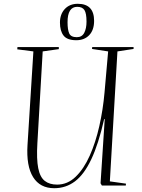

<svg xmlns="http://www.w3.org/2000/svg" viewBox="-20 -978 746 1012"><path d="M559 -22 644 -10 643 0H517L510 -12L532 -350H529Q499 -218 461 -138Q423 -58 375 -22Q327 14 266 14Q191 14 154.5 -44.5Q118 -103 125 -214L156 -707L71 -718L72 -730H290V-719L205 -707L177 -223Q172 -139 181.5 -91.5Q191 -44 216 -24.5Q241 -5 281 -5Q336 -5 379 -46.5Q422 -88 453 -157.5Q484 -227 503.5 -313.5Q523 -400 531 -491L550 -707L465 -720L466 -730H684V-720L599 -707ZM382 -766Q334 -766 315 -790.5Q296 -815 296 -859Q296 -903 321.5 -930.5Q347 -958 390 -958Q476 -958 476 -868Q476 -820 450.5 -793Q425 -766 382 -766ZM385 -782Q412 -782 424 -805Q436 -828 436 -864Q436 -908 425 -925Q414 -942 387 -942Q336 -942 336 -861Q336 -821 345 -801.5Q354 -782 385 -782Z"/></svg>

Font: Display Extralight
Style: Italic
Weight: 200
Italic angle: -2°
Designer: Latin by Veronika Burian and Jose Scaglione. Greek by Irene Vlachou. Cyrillic by Vera Evstafieva
Foundry: TypeTogether
Version: Version 3.002